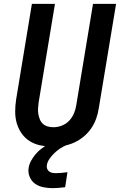

<svg xmlns="http://www.w3.org/2000/svg" viewBox="-20 -755 640 999"><path d="M256 8Q224 8 193 2Q162 -4 136.5 -19.5Q111 -35 93.5 -59.5Q76 -84 67.5 -113Q59 -142 59 -174Q59 -206 64 -238L146 -735H266L181 -222Q179 -207 178 -191.5Q177 -176 179.5 -161.5Q182 -147 187.5 -133.5Q193 -120 203.5 -110.5Q214 -101 228.5 -97Q243 -93 258 -93Q280 -93 302 -101.5Q324 -110 340 -127Q356 -144 365 -165.5Q374 -187 377 -209L464 -735H584L494 -192Q490 -165 480.5 -138Q471 -111 454.5 -87Q438 -63 415 -44Q392 -25 365.5 -13Q339 -1 311.5 3.5Q284 8 257 8ZM254 224Q229 224 205 219Q181 214 162.5 201Q144 188 134.5 165.5Q125 143 129 119Q132 99 142 81Q152 63 165.5 47Q179 31 195.5 18.5Q212 6 230 -4L237 -8H328L326 0Q309 7 293 17.5Q277 28 263.5 41Q250 54 238.5 70Q227 86 224 103Q222 113 225 122Q228 131 235 136.5Q242 142 251 144Q260 146 270 146Q285 146 300.5 144.5Q316 143 331 141L319 219Q302 221 286 222.5Q270 224 254 224Z"/></svg>

Font: Iosevka SS04 Extended Oblique
Style: Bold
Weight: 700
Width: 7
Italic angle: -9°
Monospace: yes
Designer: Belleve Invis
Foundry: Belleve Invis
Version: Version 19.0.0; ttfautohint (v1.8.4)